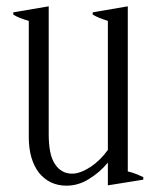

<svg xmlns="http://www.w3.org/2000/svg" viewBox="-20 -576 492 607"><path d="M433 -16C414 -25 398 -31 384 -34C384 -34 384 -556 384 -556C384 -556 273 -537 273 -537C273 -537 273 -530 273 -530C286 -522 302 -516 321 -510C321 -510 321 -102 321 -102C305 -80 287 -62 266 -48C244 -34 225 -27 208 -27C185 -27 167 -37 154 -57C140 -77 134 -109 134 -153C134 -153 134 -556 134 -556C134 -556 22 -537 22 -537C22 -537 22 -530 22 -530C34 -522 50 -516 71 -510C71 -510 71 -142 71 -142C71 -95 82 -58 103 -30C125 -3 154 11 190 11C215 11 239 4 261 -10C284 -24 304 -41 321 -62C321 -62 321 10 321 10C321 10 433 -8 433 -8C433 -8 433 -16 433 -16Z"/></svg>

Font: BUSH 25 TRIRONG 0515 A
Style: Regular
Weight: 400
Designer: Katatrad Team
Foundry: CadsonDemak